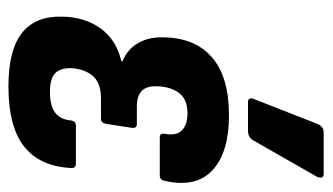

<svg xmlns="http://www.w3.org/2000/svg" viewBox="-182 -578 769 444"><g transform="rotate(90 202.0 -356.5)"><path d="M180 8Q96 8 56.5 -23.5Q17 -55 19 -117Q20 -169 46.5 -205.5Q73 -242 122 -253V-256Q94 -267 79.5 -293Q65 -319 67 -355Q69 -425 114 -463.5Q159 -502 247 -502Q333 -502 374 -464Q415 -426 399 -355Q397 -342 387 -342H298Q288 -342 290 -354Q295 -379 282.5 -392.5Q270 -406 242 -406Q210 -406 195.5 -386.5Q181 -367 180 -336Q179 -312 190.5 -300.5Q202 -289 227 -289H267Q278 -289 276 -277L267 -218Q265 -206 255 -206H207Q173 -206 156.5 -187.5Q140 -169 138 -136Q138 -111 150.5 -99.5Q163 -88 193 -88Q225 -88 241 -100Q257 -112 259 -137Q261 -148 271 -148H359Q370 -148 369 -136Q365 -64 319 -28Q273 8 180 8ZM216 -546Q210 -546 208.5 -550.5Q207 -555 210 -561L268 -709Q272 -716 276.5 -718.5Q281 -721 288 -721H382Q390 -721 391 -716Q392 -711 389 -705L305 -558Q298 -546 283 -546Z"/></g></svg>

Font: Sofia Sans Condensed ExtraBold
Style: Italic
Weight: 800
Italic angle: -9°
Version: Version 4.100